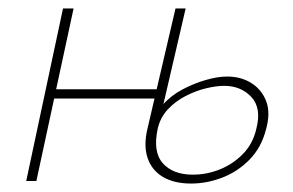

<svg xmlns="http://www.w3.org/2000/svg" viewBox="-20 -428 693 454"><path d="M42 0 129 -408H154L66 0ZM94 -195 99 -217H367L362 -195ZM432 6Q392 6 365.5 -9.5Q339 -25 329 -54.5Q319 -84 329 -125L395 -408H419L353 -124Q341 -69 365 -42Q389 -15 436 -15Q469 -15 500 -27.5Q531 -40 554.5 -64Q578 -88 586 -123Q599 -172 574.5 -198.5Q550 -225 510 -225Q491 -225 466.5 -219Q442 -213 418 -200.5Q394 -188 376.5 -169Q359 -150 353 -124H335Q343 -156 363.5 -179Q384 -202 411.5 -216.5Q439 -231 467 -239Q495 -247 517 -247Q550 -247 574.5 -231.5Q599 -216 609.5 -188.5Q620 -161 609 -122Q598 -79 570 -50.5Q542 -22 505.5 -8Q469 6 432 6Z"/></svg>

Font: Ysabeau Office Thin
Style: Italic
Weight: 250
Italic angle: -12°
Designer: Christian Thalmann (Catharsis Fonts)
Version: Version 2.001;gftools[0.9.30]; featfreeze: tnum,lnum,ss02